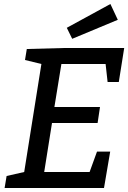

<svg xmlns="http://www.w3.org/2000/svg" viewBox="-20 -940 641 960"><path d="M101 -80 187 -620 105 -640 114 -695 300 -700H601L574 -530H518L508 -620H287L252 -405H480L468 -325H240L201 -80H428L465 -182H531L500 0H3L13 -60ZM569 -841 341 -746 314 -801 532 -920Z"/></svg>

Font: Bitter
Style: Italic
Weight: 400
Italic angle: -9°
Designer: Sol Matas
Foundry: Sol Matas
Version: Version 1.001